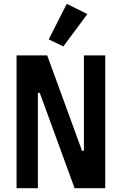

<svg xmlns="http://www.w3.org/2000/svg" viewBox="-20 -989 640 1009"><path d="M313 -745 236 -782 331 -969 439 -915ZM189 -501H179V0H67V-698H228L411 -197H421V-698H533V0H372Z"/></svg>

Font: IBM Plex Mono SemiBold
Style: Regular
Weight: 600
Monospace: yes
Designer: Mike Abbink, Paul van der Laan, Pieter van Rosmalen
Foundry: Bold Monday
Version: Version 2.3